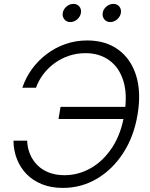

<svg xmlns="http://www.w3.org/2000/svg" viewBox="-20 -943 761 974"><path d="M298.8 10.3Q239.7 10.3 193.4 -8.3Q147 -26.9 115 -59.6Q83 -92.3 65.9 -136Q48.8 -179.7 48.3 -229.5H117.7Q119.1 -191.9 132.8 -159.9Q146.5 -127.9 170.9 -104Q195.3 -80.1 229.7 -67.1Q264.2 -54.2 307.1 -54.2Q377.4 -54.2 440.7 -90.1Q503.9 -126 549.3 -195.1Q594.7 -264.2 610.8 -363.8Q627.4 -462.9 606 -532Q584.5 -601.1 534.2 -637.2Q483.9 -673.3 413.6 -673.3Q370.1 -673.3 331.1 -660.4Q292 -647.5 258.8 -623.8Q225.6 -600.1 200.9 -568.1Q176.3 -536.1 162.6 -498H93.3Q110.4 -548.8 141.8 -592.3Q173.3 -635.7 216.6 -668.5Q259.8 -701.2 311.8 -719.5Q363.8 -737.8 422.4 -737.8Q515.6 -737.8 579.6 -691.4Q643.6 -645 670.2 -561Q696.8 -477.1 678.2 -363.8Q659.7 -251 605.2 -167Q550.8 -83 471.7 -36.4Q392.6 10.3 298.8 10.3ZM276.9 -339.4 287.1 -400.9H640.6L630.9 -339.4ZM539.6 -831.1Q520.5 -831.1 509.3 -844.7Q498 -858.4 501 -877.4Q503.9 -896.5 520 -909.9Q536.1 -923.3 555.2 -923.3Q574.2 -923.3 585.2 -909.9Q596.2 -896.5 593.3 -877.4Q589.8 -858.4 574.2 -844.7Q558.6 -831.1 539.6 -831.1ZM336.9 -831.1Q317.9 -831.1 306.6 -844.7Q295.4 -858.4 298.3 -877.4Q301.8 -896.5 317.6 -909.9Q333.5 -923.3 352.5 -923.3Q371.6 -923.3 382.6 -909.9Q393.6 -896.5 390.6 -877.4Q387.2 -858.4 371.6 -844.7Q356 -831.1 336.9 -831.1Z"/></svg>

Font: Inter 18pt Light
Style: Italic
Weight: 300
Italic angle: -9.3988°
Designer: Rasmus Andersson
Foundry: rsms
Version: Version 4.001;git-66647c0bb